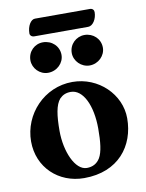

<svg xmlns="http://www.w3.org/2000/svg" viewBox="-86 -812 675 887"><g transform="rotate(-10 251.5 -368.5)"><path d="M123 -671H376C398 -671 417 -701 417 -733C417 -743 410 -751 398 -751H140C121 -751 103 -723 103 -688C103 -679 111 -671 123 -671ZM157 -494C199 -494 232 -527 232 -565C232 -606 199 -637 157 -637C118 -637 86 -606 86 -565C86 -527 118 -494 157 -494ZM352 -494C393 -494 426 -527 426 -565C426 -606 393 -637 352 -637C313 -637 280 -606 280 -565C280 -527 313 -494 352 -494ZM237 14C398 14 480 -95 480 -224C480 -336 382 -433 259 -433C127 -433 24 -323 24 -195C24 -73 117 14 237 14ZM257 -30C202 -30 162 -124 162 -220C162 -292 169 -342 192 -368C206 -382 222 -389 244 -389C302 -389 340 -308 340 -200C340 -138 335 -91 319 -64C305 -41 284 -30 257 -30Z"/></g></svg>

Font: EB Garamond
Style: Bold
Weight: 700
Designer: Georg Duffner and Octavio Pardo
Foundry: Georg Duffner
Version: Version 1.000;PS 001.000;hotconv 1.0.88;makeotf.lib2.5.64775